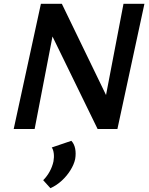

<svg xmlns="http://www.w3.org/2000/svg" viewBox="-20 -678 781 1009"><path d="M52 0 195 -658H289L162 0ZM546 0H493L213 -574L234 -658H305L569 -113ZM739 -658 597 0H503L629 -658ZM245 311 207 269Q227 249 241 223.5Q255 198 261 170Q265 148 262.5 128Q260 108 252 97L355 62Q370 78 375 103Q380 128 375 158Q369 186 350.5 216Q332 246 305 271Q278 296 245 311Z"/></svg>

Font: Ysabeau Office
Style: Bold Italic
Weight: 700
Italic angle: -12°
Designer: Christian Thalmann (Catharsis Fonts)
Version: Version 2.001;gftools[0.9.30]; featfreeze: tnum,lnum,ss02